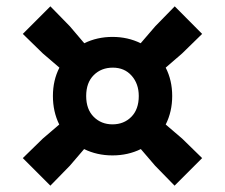

<svg xmlns="http://www.w3.org/2000/svg" viewBox="-20 -673 710 606"><path d="M139 -87 52 -174 115 -235.5 167 -280Q147 -320.5 147 -370Q147 -419.5 167.5 -459.5L115 -504.5L52 -566L139 -653L200.5 -590L246 -536.5Q286.5 -556.5 335 -556.5Q383.5 -556.5 424 -536.5L470 -590L531.5 -653L618 -566L555 -504.5L503 -459.5Q523.5 -419.5 523.5 -370Q523.5 -320.5 503 -280L555 -235.5L618 -174L531 -87L469.5 -150L424.5 -202.5Q384 -182.5 335 -182.5Q286 -182.5 245.5 -202.5L200.5 -150ZM335 -280.5Q371 -280.5 394.5 -304.2Q418 -328 418 -370Q418 -408.5 395.5 -434Q373 -459.5 336 -459.5Q299.5 -459.5 275.8 -435.8Q252 -412 252 -370Q252 -328 275.8 -304.2Q299.5 -280.5 335 -280.5Z"/></svg>

Font: Encode Sans Semi Expanded ExtraBold
Style: Regular
Weight: 800
Width: 6
Designer: Multiple Designers
Foundry: Impallari Type
Version: Version 3.000; ttfautohint (v1.8.3) -l 8 -r 50 -G 200 -x 14 